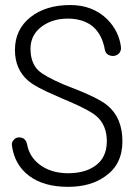

<svg xmlns="http://www.w3.org/2000/svg" viewBox="-20 -722 540 759"><path d="M257.8 -702.1Q161.1 -702.1 100.6 -654.3Q39.1 -605.5 39.1 -524.4Q39.1 -449.2 89.8 -404.3Q121.1 -377 203.1 -342.8L224.6 -333L254.9 -320.3Q334 -286.1 360.4 -263.7Q402.3 -227.5 402.3 -164.1Q402.3 -96.7 353.5 -64.5Q313.5 -37.1 247.1 -37.1Q180.7 -38.1 136.7 -71.3Q95.7 -102.5 86.9 -152.3Q84 -166 74.2 -173.8Q64.5 -179.7 52.7 -178.7Q41 -177.7 34.2 -168.9Q25.4 -160.2 27.3 -145.5Q38.1 -69.3 95.7 -26.4Q153.3 16.6 249 16.6Q338.9 16.6 396.5 -25.4Q463.9 -72.3 463.9 -163.1Q463.9 -255.9 405.3 -304.7Q368.2 -335.9 254.9 -378.9L232.4 -387.7Q155.3 -420.9 131.8 -443.4Q100.6 -473.6 100.6 -529.3Q100.6 -585 146.5 -618.2Q188.5 -648.4 248 -648.4Q306.6 -648.4 344.7 -619.1Q383.8 -586.9 394.5 -525.4Q396.5 -512.7 407.2 -505.9Q417 -500 430.7 -501Q443.4 -502.9 451.2 -511.7Q460 -522.5 458 -537.1Q450.2 -598.6 404.3 -645.5Q346.7 -702.1 257.8 -702.1Z"/></svg>

Font: GulimChe
Style: Regular
Weight: 400
Monospace: yes
Version: Version 2.21